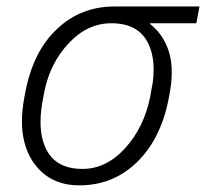

<svg xmlns="http://www.w3.org/2000/svg" viewBox="-20 -548 620 578"><path d="M219 10Q125 10 77 -64.5Q46 -114 46 -182.5Q46 -216.5 53.5 -256Q76.5 -391.5 152 -461Q223 -528.5 325 -528.5H580.5L571 -478H431.5L431 -476.5Q473.5 -443.5 489.5 -389Q497.5 -361 497 -329Q497 -298 490 -263L487 -247Q463 -128 391.5 -59Q320 10 219 10ZM228.5 -39.5Q300 -39.5 356.8 -102Q413.5 -164.5 432 -256L440 -301Q442.5 -318 442.5 -338.5Q442.5 -387 424 -421.5Q394 -478 315.5 -478Q243 -478 186.8 -417.8Q130.5 -357.5 113.5 -272L110.5 -256Q102 -215 102 -181Q102 -132 119.5 -98Q149 -39.5 228.5 -39.5Z"/></svg>

Font: Roberto Sans Light
Style: Italic
Weight: 300
Italic angle: -11°
Designer: Google
Version: Version 1.00;June 11, 2020;FontCreator 12.0.0.2522 64-bit; t